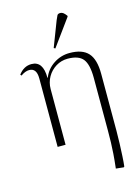

<svg xmlns="http://www.w3.org/2000/svg" viewBox="-143 -847 838 1146"><g transform="rotate(-15 276.0 -274.0)"><path d="M475 220 427 215Q433 162 435.5 125.5Q438 89 439 57Q440 25 440 -15V-342Q440 -425 413 -459Q386 -493 318 -493Q279 -493 246 -473Q213 -453 193.5 -419Q174 -385 174 -344V0H125V-423Q125 -487 79 -487Q55 -487 27 -467L21 -474Q54 -518 101 -518Q173 -518 173 -414H175Q194 -463 239 -493Q284 -523 338 -523Q417 -523 453 -483Q489 -443 489 -354V-1Q489 36 487.5 76.5Q486 117 484 153.5Q482 190 479 216ZM264 -571 255 -576 315 -732Q323 -751 327.5 -759.5Q332 -768 347 -768Q356 -768 364.5 -762Q373 -756 384 -741V-736Z"/></g></svg>

Font: Literata 72pt ExtraLight
Style: Regular
Weight: 200
Designer: Latin by Veronika Burian and Jose Scaglione. Greek by Irene Vlachou. Cyrillic by Vera Evstafieva.
Foundry: TypeTogether
Version: Version 3.002